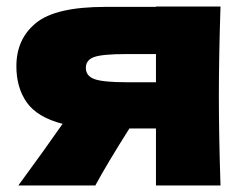

<svg xmlns="http://www.w3.org/2000/svg" viewBox="-20 -566 733 586"><path d="M653 -546Q648 -394 648 -273Q648 -152 653 0H456V-174H375Q306 -65 271 0H36Q116 -109 171 -188Q94 -208 62 -253Q30 -298 30 -364Q30 -447 90 -496Q150 -545 302 -545H456V-546ZM456 -315V-401H366Q293 -401 267.5 -392Q242 -383 242 -359Q242 -334 268.5 -324.5Q295 -315 366 -315Z"/></svg>

Font: Dela Gothic One
Style: Regular
Weight: 400
Designer: aratakana
Foundry: aratakana
Version: Version 1.004